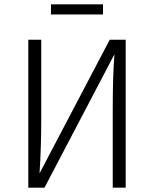

<svg xmlns="http://www.w3.org/2000/svg" viewBox="-20 -869 713 889"><path d="M562 0H502V-365Q502 -520 510 -618L186 0H111V-685H171V-320Q171 -184 163 -66L488 -685H562ZM216 -802V-849H457V-802Z"/></svg>

Font: Fira Sans Light
Style: Regular
Weight: 300
Designer: bBox Type GmbH & Carrois Corporate GbR & Edenspiekermann AG
Foundry: bBox Type GmbH & Carrois Corporate GbR & Edenspiekermann AG
Version: Version 4.301